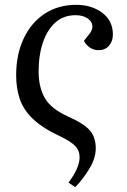

<svg xmlns="http://www.w3.org/2000/svg" viewBox="-20 -543 525 796"><path d="M292 233 264 214Q310 153 310 109Q310 81 291 61.5Q272 42 221 18Q152 -15 114 -52.5Q76 -90 61.5 -134Q47 -178 47 -231Q47 -317 78 -383Q109 -449 165 -486Q221 -523 296 -523Q360 -523 404 -490Q448 -457 448 -400Q448 -372 432 -353.5Q416 -335 388 -335Q369 -335 352.5 -346Q336 -357 328 -374L349 -400Q363 -417 363 -433Q363 -453 343.5 -466.5Q324 -480 293 -480Q244 -480 210 -450Q176 -420 158 -367Q140 -314 140 -244Q141 -179 166.5 -135.5Q192 -92 260 -61Q326 -32 351.5 -3.5Q377 25 377 72Q377 111 352.5 153Q328 195 292 233Z"/></svg>

Font: Literata 36pt
Style: Italic
Weight: 400
Italic angle: -2°
Designer: Latin by Veronika Burian and Jose Scaglione. Greek by Irene Vlachou. Cyrillic by Vera Evstafieva
Foundry: TypeTogether
Version: Version 3.002